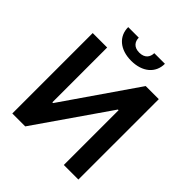

<svg xmlns="http://www.w3.org/2000/svg" viewBox="-243 -1071 1228 1228"><g transform="rotate(45 370.5 -457.5)"><path d="M71.7 -727.3V0H188.6L531.6 -495.4H537.6V0H669.4V-727.3H551.1L209.2 -231.5H202.4V-727.3ZM205.3 -914.8C204.9 -831.7 269.2 -775.6 370.7 -775.6C473 -775.6 537.3 -831.7 537.3 -914.8H441.1C440.7 -880 420.8 -849.1 370.7 -849.1C320 -849.1 300.8 -880.7 300.8 -914.8Z"/></g></svg>

Font: Margiela Sans Semi Bold
Style: Regular
Weight: 600
Designer: Stefan Endress, Andreas Faust
Version: Version 1.100;FEAKit 1.0